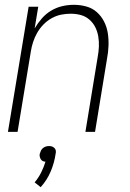

<svg xmlns="http://www.w3.org/2000/svg" viewBox="-20 -548 540 798"><path d="M13 0 99 -520H139L124 -430Q137 -452 154 -471.5Q171 -491 193 -504Q215 -517 239 -522.5Q263 -528 287 -528Q314 -528 339 -521Q364 -514 382.5 -497.5Q401 -481 412.5 -458.5Q424 -436 428 -410.5Q432 -385 431 -358Q430 -331 425 -305L375 0H335L386 -311Q390 -332 391 -353.5Q392 -375 388.5 -396Q385 -417 376 -435Q367 -453 351.5 -466.5Q336 -480 316 -485.5Q296 -491 274 -491Q254 -491 234 -487Q214 -483 195 -472.5Q176 -462 160.5 -446Q145 -430 134.5 -411.5Q124 -393 117.5 -373Q111 -353 108 -333L53 0ZM149 230 124 210Q140 191 151 169Q162 147 169 124Q163 124 158 121.5Q153 119 150 114.5Q147 110 145.5 104Q144 98 145 92Q147 85 150 78.5Q153 72 158.5 67.5Q164 63 170.5 61Q177 59 184 59Q191 59 196.5 61Q202 63 206.5 67.5Q211 72 212 78.5Q213 85 211 92Q206 128 191 164Q176 200 149 230Z"/></svg>

Font: Iosevka Extralight
Style: Italic
Weight: 200
Italic angle: -9°
Monospace: yes
Designer: Belleve Invis
Foundry: Belleve Invis
Version: Version 32.5.0; ttfautohint (v1.8.4)